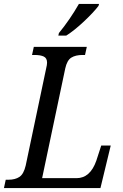

<svg xmlns="http://www.w3.org/2000/svg" viewBox="-39 -951 623 971"><path d="M-10 -42H3Q38 -42 59.5 -56.5Q81 -71 91 -114L194 -603Q199 -623 199 -634Q199 -657 182.5 -665Q166 -673 135 -673H123L132 -714H400L391 -673H379Q343 -673 321.5 -659.5Q300 -646 291 -605L174 -50H348Q417 -50 448 -138L473 -215H521L469 0H-19ZM259 -784Q314 -851 360 -931H462L459 -921Q434 -888 385 -842Q336 -796 296 -771H256Z"/></svg>

Font: Noto Serif Narrow
Style: Italic
Weight: 400
Width: 4
Italic angle: -12°
Designer: Monotype Design Team
Foundry: Monotype Imaging Inc.
Version: Version 1.001